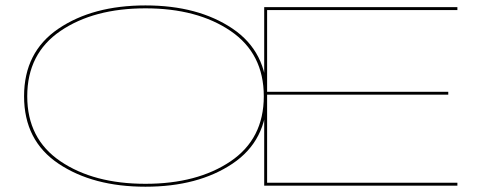

<svg xmlns="http://www.w3.org/2000/svg" viewBox="-20 -702 1862 726"><path d="M530 4Q331.5 4 201.2 -83.2Q71 -170.5 71 -338Q71 -505.5 201 -593.5Q331 -681.5 530 -681.5Q729 -681.5 859.2 -593.8Q989.5 -506 989.5 -338Q989.5 -170.5 859.2 -83.2Q729 4 530 4ZM530 -7Q726 -7 851.8 -92Q977.5 -177 977.5 -338Q977.5 -499.5 851.8 -585Q726 -670.5 530 -670.5Q334.5 -670.5 208.8 -585Q83 -499.5 83 -338Q83 -177 208.8 -92Q334.5 -7 530 -7ZM979 0V-675H1709.5V-664H990V-355H1675V-344H990V-11H1709.5V0Z"/></svg>

Font: Anybody UltraExpanded Thin
Style: Regular
Weight: 100
Width: 9
Designer: Tyler Finck
Foundry: Etcetera Type Company
Version: Version 1.010; ttfautohint (v1.8.3) -l 8 -r 50 -G 200 -x 14 